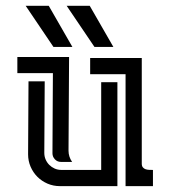

<svg xmlns="http://www.w3.org/2000/svg" viewBox="-20 -634 580 654"><path d="M132.3 -356.9Q132.3 -295.9 131.6 -235.1Q130.9 -174.3 130.9 -113.3Q130.9 -101.1 135.5 -90.6Q140.1 -80.1 147.9 -72.3Q155.8 -64.5 166.3 -59.8Q176.8 -55.2 189 -55.2H324.7V-354H379.9V0H184.1Q161.6 0 141.8 -8.5Q122.1 -17.1 107.4 -31.7Q92.8 -46.4 84.2 -66.2Q75.7 -85.9 75.7 -108.4Q75.7 -170.9 76.4 -232.7Q77.1 -294.4 77.1 -356.9ZM462.9 -436.5V-76.7Q462.9 -68.4 466.6 -64Q470.2 -59.6 475.8 -57.6Q481.4 -55.7 488.3 -55.4Q495.1 -55.2 501 -55.2V0H407.7V-381.3H287.1V-436.5ZM213.4 -120.6Q213.4 -100.1 225.6 -82.5H187.5Q175.3 -82.5 167 -91.3Q158.7 -100.1 158.7 -111.8Q158.7 -180.2 159.4 -248.3Q160.2 -316.4 160.2 -384.8H39.1V-439.9H215.3ZM146 -614.3 226.6 -474.1H162.1L67.4 -614.3ZM285.6 -614.3 366.2 -474.1H301.8L207 -614.3Z"/></svg>

Font: Isar CAT
Style: Regular
Weight: 400
Designer: Digitized by Peter Wiegel
Foundry: CAT-Fonts, Peter Wiegel
Version: Version 1.000; ttfautohint (v1.3)